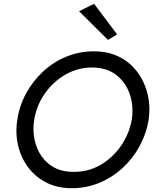

<svg xmlns="http://www.w3.org/2000/svg" viewBox="-20 -980 807 1010"><path d="M396 -921 475 -960 596 -799 548 -770ZM71 -350Q82 -424 117.5 -489Q153 -554 207 -604Q261 -654 329 -682Q397 -710 474 -710Q550 -710 608 -680.5Q666 -651 703.5 -600Q741 -549 756.5 -484.5Q772 -420 762 -350Q750 -277 714.5 -211.5Q679 -146 624.5 -96Q570 -46 502 -18Q434 10 358 10Q282 10 224 -19.5Q166 -49 128 -100Q90 -151 75 -215.5Q60 -280 71 -350ZM160 -350Q149 -280 169.5 -217Q190 -154 240 -115Q290 -76 366 -76Q444 -75 508.5 -112.5Q573 -150 616.5 -213Q660 -276 673 -350Q684 -421 663 -483.5Q642 -546 592.5 -585Q543 -624 466 -625Q389 -625 324 -587.5Q259 -550 215.5 -487.5Q172 -425 160 -350Z"/></svg>

Font: Jost*
Style: Italic
Weight: 400
Italic angle: -10°
Version: Version 3.7